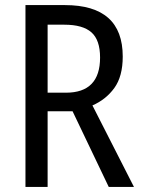

<svg xmlns="http://www.w3.org/2000/svg" viewBox="-20 -734 559 754"><path d="M373 -508Q373 -370 239 -370H167V-637H233Q305 -637 339 -607Q373 -577 373 -508ZM80 -714V0H167V-297H265L407 0H506L343 -320Q396 -343 429 -388.5Q462 -434 462 -512Q462 -714 235 -714Z"/></svg>

Font: Noto Sans Display SemiCondensed
Style: Regular
Weight: 400
Width: 4
Designer: Monotype Design team
Foundry: Monotype Imaging Inc.
Version: 1.000